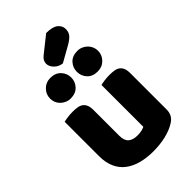

<svg xmlns="http://www.w3.org/2000/svg" viewBox="-277 -1024 1136 1136"><g transform="rotate(-45 291.0 -456.0)"><path d="M346 -928Q398 -928 421.5 -909.5Q445 -891 445 -863Q445 -837 431 -820Q417 -803 385 -785L289 -731Q259 -734 238 -755Q217 -776 217 -800Q217 -826 243 -846ZM52 -479Q62 -482 83.5 -485Q105 -488 128 -488Q150 -488 167.5 -485Q185 -482 197 -473Q209 -464 215.5 -448.5Q222 -433 222 -408V-193Q222 -152 242 -134.5Q262 -117 300 -117Q323 -117 337.5 -121Q352 -125 360 -129V-479Q370 -482 391.5 -485Q413 -488 436 -488Q458 -488 475.5 -485Q493 -482 505 -473Q517 -464 523.5 -448.5Q530 -433 530 -408V-104Q530 -54 488 -29Q453 -7 404.5 4.5Q356 16 299 16Q245 16 199.5 4Q154 -8 121 -33Q88 -58 70 -97.5Q52 -137 52 -193ZM88 -637Q88 -672 113 -697.5Q138 -723 175 -723Q217 -723 241 -697.5Q265 -672 265 -637Q265 -602 241 -576.5Q217 -551 175 -551Q157 -551 141 -558Q125 -565 113 -576.5Q101 -588 94.5 -603.5Q88 -619 88 -637ZM312 -637Q312 -672 335.5 -697.5Q359 -723 401 -723Q420 -723 436 -716Q452 -709 464 -697Q476 -685 482.5 -669.5Q489 -654 489 -637Q489 -602 464 -576.5Q439 -551 401 -551Q359 -551 335.5 -576.5Q312 -602 312 -637Z"/></g></svg>

Font: Baloo Tamma
Style: Regular
Weight: 400
Designer: Divya Kowshik and Ek Type
Foundry: Ek Type
Version: Version 1.007;PS 1.000;hotconv 1.0.88;makeotf.lib2.5.647800